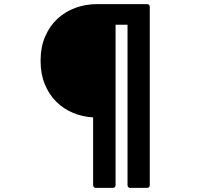

<svg xmlns="http://www.w3.org/2000/svg" viewBox="-20 -836 1040 932"><path d="M446 76Q432 76 432 62V-266Q381 -269 335 -288Q289 -307 253.5 -342Q218 -377 197.5 -427Q177 -477 177 -541Q177 -608 199.5 -659.5Q222 -711 259.5 -745.5Q297 -780 346.5 -798Q396 -816 450 -816H693Q707 -816 707 -802V62Q707 76 693 76H613Q599 76 599 62V-716H541V62Q541 76 527 76Z"/></svg>

Font: LINE Seed JP_TTF Bold
Style: Regular
Weight: 700
Designer: LINE & Fontrix & Fontworks
Version: Version 1.009